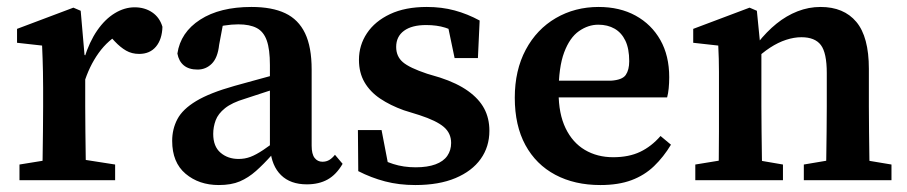

<svg xmlns="http://www.w3.org/2000/svg" viewBox="-20 -518 2608 552"><path d="M36 0V-45L141 -62H202L311 -45V0ZM101 0Q102 -25 102.5 -62.5Q103 -100 103.5 -140Q104 -180 104 -212V-265Q104 -292 103.5 -311.5Q103 -331 102.5 -349Q102 -367 101 -387L29 -395V-435L191 -496L212 -487L223 -360L225 -359V-212Q225 -180 225.5 -140Q226 -100 226.5 -62.5Q227 -25 228 0ZM221 -277 200 -350H222Q237 -398 259.5 -430.5Q282 -463 310 -480Q338 -497 367 -497Q396 -497 417.5 -482.5Q439 -468 447 -441Q446 -405 428.5 -384Q411 -363 380 -363Q359 -363 342.5 -372.5Q326 -382 310 -399L284 -427L331 -425Q291 -404 263.5 -365.5Q236 -327 221 -277Z M609 14Q552 14 513.5 -18.5Q475 -51 475 -113Q475 -147 490 -175.5Q505 -204 544 -227.5Q583 -251 654 -271Q680 -278 706.5 -285.5Q733 -293 759.5 -300Q786 -307 813 -314V-275Q779 -265 746.5 -254.5Q714 -244 684 -234Q647 -223 627 -207Q607 -191 600 -172Q593 -153 593 -133Q593 -97 614 -79Q635 -61 666 -61Q684 -61 700 -67Q716 -73 737 -87Q758 -101 789 -125L799 -73H762Q738 -46 716 -26.5Q694 -7 669.5 3.5Q645 14 609 14ZM862 12Q815 12 788 -14.5Q761 -41 757 -89L756 -92V-331Q756 -376 747 -401.5Q738 -427 718 -437.5Q698 -448 665 -448Q646 -448 624 -444.5Q602 -441 573 -431L625 -469L610 -389Q606 -352 589 -335Q572 -318 548 -318Q523 -318 508.5 -330Q494 -342 490 -364Q499 -425 555.5 -461.5Q612 -498 703 -498Q762 -498 800 -480Q838 -462 857 -422.5Q876 -383 876 -318V-99Q876 -75 884.5 -64Q893 -53 907 -53Q918 -53 926.5 -58Q935 -63 943 -73L965 -47Q947 -16 922 -2Q897 12 862 12Z M1174 14Q1127 14 1087 3.5Q1047 -7 1010 -26L1009 -144H1077L1101 -19H1053V-73Q1081 -56 1110.5 -46.5Q1140 -37 1175 -37Q1209 -37 1232 -45.5Q1255 -54 1266 -70Q1277 -86 1277 -107Q1277 -135 1256 -153Q1235 -171 1186 -187L1141 -201Q1102 -215 1073 -234.5Q1044 -254 1028 -281.5Q1012 -309 1012 -346Q1012 -388 1035 -422.5Q1058 -457 1101.5 -477.5Q1145 -498 1207 -498Q1250 -498 1287 -488Q1324 -478 1359 -459L1354 -351H1287L1264 -461H1309V-414Q1284 -431 1260 -438.5Q1236 -446 1205 -446Q1164 -446 1141.5 -429.5Q1119 -413 1119 -383Q1119 -356 1138 -339.5Q1157 -323 1208 -306L1245 -295Q1294 -279 1325.5 -256.5Q1357 -234 1372 -206Q1387 -178 1387 -142Q1387 -96 1362 -61Q1337 -26 1289.5 -6Q1242 14 1174 14Z M1706 14Q1632 14 1576.5 -15.5Q1521 -45 1490.5 -101Q1460 -157 1460 -237Q1460 -316 1491.5 -375Q1523 -434 1578 -466Q1633 -498 1701 -498Q1762 -498 1807.5 -473Q1853 -448 1878.5 -403Q1904 -358 1904 -296Q1904 -279 1902.5 -264Q1901 -249 1898 -238H1520V-286H1736Q1769 -288 1779 -302.5Q1789 -317 1789 -342Q1789 -378 1778 -401Q1767 -424 1747 -435.5Q1727 -447 1700 -447Q1671 -447 1644.5 -428.5Q1618 -410 1602 -367.5Q1586 -325 1586 -252Q1586 -191 1606 -149.5Q1626 -108 1661.5 -87Q1697 -66 1743 -66Q1788 -66 1820.5 -81.5Q1853 -97 1879 -127L1909 -102Q1888 -67 1860.5 -40.5Q1833 -14 1795.5 0Q1758 14 1706 14Z M1979 0V-45L2083 -62H2132L2231 -45V0ZM2045 0Q2046 -25 2046.5 -62.5Q2047 -100 2047 -140Q2047 -180 2047 -212V-265Q2047 -292 2047 -311.5Q2047 -331 2046.5 -349Q2046 -367 2045 -387L1973 -395V-435L2135 -496L2156 -487L2167 -376L2169 -374V-212Q2169 -180 2169.5 -140Q2170 -100 2170.5 -62.5Q2171 -25 2172 0ZM2291 0V-45L2392 -62H2441L2543 -45V0ZM2354 0Q2355 -25 2355.5 -62Q2356 -99 2356.5 -139Q2357 -179 2357 -212V-308Q2357 -366 2340 -388.5Q2323 -411 2284 -411Q2263 -411 2240 -403.5Q2217 -396 2194 -381Q2171 -366 2146 -342L2139 -394H2158Q2184 -427 2212.5 -450Q2241 -473 2273 -485.5Q2305 -498 2339 -498Q2406 -498 2442 -455Q2478 -412 2478 -320V-212Q2478 -179 2478.5 -139Q2479 -99 2479.5 -62Q2480 -25 2481 0Z"/></svg>

Font: Source Serif 4 18pt SemiBold
Style: Regular
Weight: 600
Designer: Frank Grießhammer
Foundry: Adobe Systems Incorporated
Version: Version 4.004;hotconv 1.0.116;makeotfexe 2.5.65601